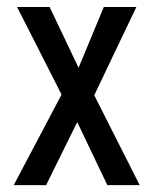

<svg xmlns="http://www.w3.org/2000/svg" viewBox="-20 -539 447 559"><path d="M292.5 0 205.1 -183.1H204.6L114.3 0H20L159.2 -263.7L29.8 -518.6H124.5L208.5 -342.3H209L282.2 -518.6H377L254.4 -261.7L386.7 0Z"/></svg>

Font: Voltaire
Style: Regular
Weight: 400
Designer: Yvonne Schüttler, Eben Sorkin, Emma Marichal
Foundry: Sorkin Type Co.
Version: Version 1.010; ttfautohint (v1.8.4.7-5d5b)